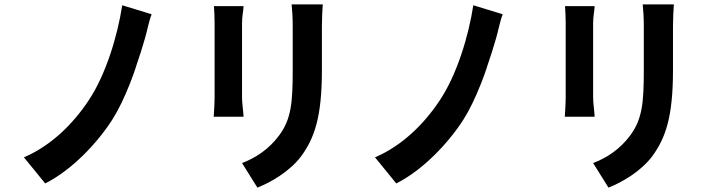

<svg xmlns="http://www.w3.org/2000/svg" viewBox="-20 -797 3240 875"><path d="M492 -252C521 -298 547 -353 570 -411L574 -421C582 -442 590 -463 597 -484L600 -494C615 -538 629 -581 640 -620C650 -652 657 -696 671 -732L537 -773C515 -630 462 -457 385 -341C314 -233 213 -133 89 -80L186 39C309 -23 424 -146 492 -252Z M1354 -87C1413 -169 1447 -263 1447 -478V-676C1447 -716 1449 -749 1451 -777H1309C1312 -749 1314 -716 1314 -676V-479C1314 -328 1307 -255 1253 -181C1205 -116 1144 -77 1083 -54L1153 58C1212 35 1301 -15 1354 -87ZM1083 -353V-691C1083 -723 1089 -746 1090 -769H955C957 -746 958 -710 958 -691V-354C958 -324 955 -284 954 -265H1090C1089 -288 1083 -328 1083 -353Z M2092 -252C2121 -298 2147 -353 2170 -411L2174 -421C2182 -442 2190 -463 2197 -484L2200 -494C2215 -538 2229 -581 2240 -620C2250 -652 2257 -696 2271 -732L2137 -773C2115 -630 2062 -457 1985 -341C1914 -233 1813 -133 1689 -80L1786 39C1909 -23 2024 -146 2092 -252Z M2954 -87C3013 -169 3047 -263 3047 -478V-676C3047 -716 3049 -749 3051 -777H2909C2912 -749 2914 -716 2914 -676V-479C2914 -328 2907 -255 2853 -181C2805 -116 2744 -77 2683 -54L2753 58C2812 35 2901 -15 2954 -87ZM2683 -353V-691C2683 -723 2689 -746 2690 -769H2555C2557 -746 2558 -710 2558 -691V-354C2558 -324 2555 -284 2554 -265H2690C2689 -288 2683 -328 2683 -353Z"/></svg>

Font: Glow Sans TC Compressed
Style: Bold
Weight: 700
Width: 2
Designer: Ryoko NISHIZUKA (kana, bopomofo & ideographs); Paul D. Hunt (Latin, Greek & Cyrillic); Sandoll Communications, Soo-young
Version: Version 0.93